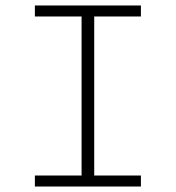

<svg xmlns="http://www.w3.org/2000/svg" viewBox="-20 -679 639 699"><path d="M107 0V-40H277V-619H107V-659H493V-619H323V-40H493V0Z"/></svg>

Font: Source Code Pro Light
Style: Regular
Weight: 300
Monospace: yes
Designer: Paul D. Hunt, Teo Tuominen
Foundry: Adobe Systems Incorporated
Version: Version 2.030;PS 1.0;hotconv 16.6.51;makeotf.lib2.5.65220